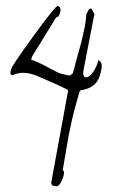

<svg xmlns="http://www.w3.org/2000/svg" viewBox="-20 -579 387 659"><path d="M156.2 45.9 213.9 -268.6Q214.8 -272.5 100.6 -321.3L83 -326.2Q72.3 -329.1 57.1 -329.1Q42 -329.1 21.5 -320.3Q15.6 -323.2 15.6 -329.6Q15.6 -335.9 19.5 -343.8Q19.5 -351.6 94.7 -455.1Q169.9 -558.6 177.7 -558.6Q191.4 -555.7 186.5 -536.1Q185.5 -534.2 184.6 -531.2Q183.6 -528.3 182.6 -526.4Q181.6 -524.4 179.7 -522.5Q177.7 -519.5 172.9 -519.5L89.8 -384.8L86.9 -374Q107.4 -368.2 143.1 -348.6Q178.7 -329.1 189.5 -326.2Q217.8 -318.4 221.7 -320.3L229.5 -327.1Q229.5 -328.1 232.4 -335.9Q239.3 -360.4 241.2 -369.1Q243.2 -377.9 250 -401.4Q256.8 -424.8 259.3 -434.6Q261.7 -444.3 265.6 -462.9Q274.4 -498 276.4 -531.2Q280.3 -537.1 282.2 -541Q284.2 -544.9 285.2 -546.9Q288.1 -549.8 293 -549.8Q293.9 -547.9 300.3 -538.1Q306.6 -528.3 302.7 -524.4L266.6 -337.9Q262.7 -319.3 272.5 -313.5Q273.4 -313.5 275.4 -313.5Q287.1 -313.5 299.8 -332Q312.5 -350.6 317.4 -372.1Q329.1 -368.2 329.1 -354Q329.1 -339.8 323.2 -321.3Q311.5 -276.4 254.9 -268.6Q252.9 -265.6 242.7 -228.5Q232.4 -191.4 226.1 -163.6Q219.7 -135.7 216.3 -117.2Q212.9 -98.6 206.5 -60.1Q200.2 -21.5 195.3 4.9Q203.1 8.8 197.3 27.3Q186.5 60.5 172.9 60.5Q169.9 60.5 168 59.6Q155.3 59.6 156.2 45.9Z"/></svg>

Font: Dawning of a New Day
Style: Regular
Weight: 400
Designer: Kimberly Geswein
Foundry: Kimberly Geswein
Version: Version 1.002 2010